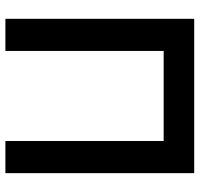

<svg xmlns="http://www.w3.org/2000/svg" viewBox="-34 -706 740 712"><g transform="rotate(90 336.0 -350.0)"><path d="M622.1 -700.2V0H502.9V-586.9H168.9V0H49.8V-700.2Z"/></g></svg>

Font: Cakra Normal
Style: Regular
Weight: 400
Designer: Lucia Kollert, Vojtech Kollert
Foundry: OoM Type
Version: Version 1.000;Glyphs 3.1.1 (3148)